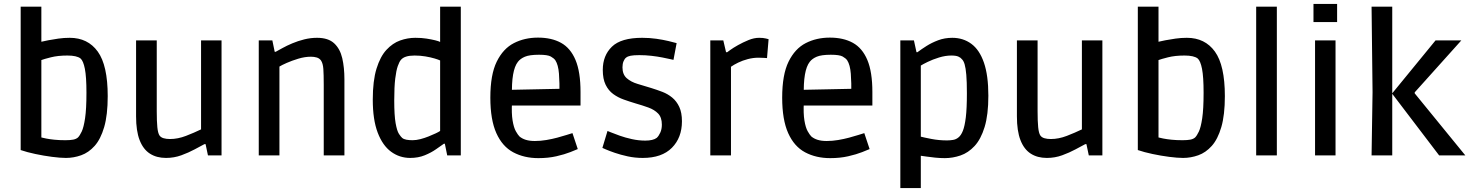

<svg xmlns="http://www.w3.org/2000/svg" viewBox="-20 -789 7461 975"><path d="M315 13Q286 13 244 7.5Q202 2 159.5 -7Q117 -16 85 -27V-755H190V-577Q202 -580 225 -584.5Q248 -589 276.5 -593Q305 -597 334 -597Q426 -597 476.5 -527Q527 -457 527 -301Q527 -205 509 -143.5Q491 -82 460.5 -48Q430 -14 392 -0.5Q354 13 315 13ZM312 -77Q337 -77 352 -80Q367 -83 376 -91Q385 -100 395 -121Q405 -142 412 -188.5Q419 -235 419 -318Q419 -399 411 -439.5Q403 -480 389 -492Q370 -507 322 -507Q274 -507 238.5 -498Q203 -489 190 -484V-91Q197 -89 214.5 -85.5Q232 -82 256.5 -79.5Q281 -77 312 -77Z M823 13Q775 13 741 -9Q707 -31 689 -77.5Q671 -124 671 -198V-584H776V-224Q776 -173 779 -143Q782 -113 790 -101Q797 -91 811 -87Q825 -83 843 -83Q883 -83 924.5 -99Q966 -115 1001 -132V-584H1105V0H1036L1024 -57H1018Q999 -47 968.5 -30.5Q938 -14 901 -0.5Q864 13 823 13Z M1294 0V-584H1363L1375 -526H1380Q1393 -533 1414.5 -545Q1436 -557 1464.5 -569Q1493 -581 1525 -589Q1557 -597 1590 -597Q1647 -597 1677 -569Q1707 -541 1718 -493.5Q1729 -446 1729 -386V0H1624V-357Q1624 -411 1622 -439Q1620 -467 1610 -482Q1602 -493 1588.5 -497Q1575 -501 1559 -501Q1528 -501 1495 -491Q1462 -481 1436 -469.5Q1410 -458 1399 -451V0Z M2063 13Q2009 13 1966 -18.5Q1923 -50 1898 -115.5Q1873 -181 1873 -283Q1873 -379 1892 -440.5Q1911 -502 1942.5 -536Q1974 -570 2012 -583.5Q2050 -597 2089 -597Q2121 -597 2146 -593Q2171 -589 2189.5 -584.5Q2208 -580 2215 -576V-755H2320V0H2251L2239 -59H2234Q2218 -48 2194 -31Q2170 -14 2137 -0.5Q2104 13 2063 13ZM2075 -77Q2094 -77 2115 -82.5Q2136 -88 2156 -96Q2176 -104 2192 -111.5Q2208 -119 2215 -124V-482Q2207 -486 2187 -492Q2167 -498 2140.5 -502.5Q2114 -507 2085 -507Q2034 -507 2016 -485Q2008 -476 2000 -453.5Q1992 -431 1987 -389.5Q1982 -348 1982 -279Q1982 -203 1989 -163.5Q1996 -124 2006 -109Q2016 -94 2022 -89Q2030 -82 2044 -79.5Q2058 -77 2075 -77Z M2714 14Q2642 14 2586.5 -15.5Q2531 -45 2500.5 -113Q2470 -181 2470 -293Q2470 -410 2502.5 -476Q2535 -542 2589.5 -570Q2644 -598 2712 -598Q2781 -598 2829 -571.5Q2877 -545 2902.5 -484.5Q2928 -424 2928 -322V-253H2531L2580 -270Q2577 -213 2583 -177Q2589 -141 2599.5 -122.5Q2610 -104 2618 -96Q2631 -85 2650 -79Q2669 -73 2696 -73Q2725 -73 2754.5 -78Q2784 -83 2810 -90Q2836 -97 2856.5 -103.5Q2877 -110 2887 -113L2914 -32Q2905 -28 2876 -16.5Q2847 -5 2805.5 4.5Q2764 14 2714 14ZM2580 -301 2532 -332 2869 -339 2821 -306Q2822 -370 2818.5 -415Q2815 -460 2800 -483Q2793 -493 2777 -502Q2761 -511 2717 -511Q2669 -511 2645.5 -501Q2622 -491 2610 -475Q2576 -432 2580 -301Z M3244 13Q3204 13 3167.5 5Q3131 -3 3102 -13Q3073 -23 3056 -30.5Q3039 -38 3039 -38L3065 -124Q3065 -124 3082 -117Q3099 -110 3127 -100Q3155 -90 3189 -82.5Q3223 -75 3257 -75Q3276 -75 3291 -78.5Q3306 -82 3315 -89Q3325 -98 3333 -115.5Q3341 -133 3341 -156Q3341 -193 3322 -212.5Q3303 -232 3272.5 -243Q3242 -254 3207 -264Q3177 -273 3147.5 -283.5Q3118 -294 3094 -311.5Q3070 -329 3055.5 -358.5Q3041 -388 3041 -434Q3041 -507 3087.5 -552Q3134 -597 3241 -597Q3279 -597 3313.5 -592Q3348 -587 3375 -580.5Q3402 -574 3416 -570L3400 -485Q3400 -485 3384.5 -488.5Q3369 -492 3344 -497Q3319 -502 3288.5 -505.5Q3258 -509 3227 -509Q3198 -509 3182.5 -506Q3167 -503 3159 -496Q3152 -491 3146.5 -478Q3141 -465 3141 -447Q3141 -411 3162.5 -392Q3184 -373 3217.5 -363Q3251 -353 3287 -342Q3316 -333 3343.5 -322.5Q3371 -312 3393.5 -293.5Q3416 -275 3429.5 -246Q3443 -217 3443 -173Q3443 -90 3392 -38.5Q3341 13 3244 13Z M3587 0V-584H3653L3667 -524H3673Q3673 -524 3688 -535Q3703 -546 3728 -560Q3753 -574 3781 -585.5Q3809 -597 3835 -597Q3856 -597 3869.5 -593.5Q3883 -590 3883 -590L3875 -494Q3875 -494 3860.5 -495Q3846 -496 3832 -496Q3805 -496 3778 -489Q3751 -482 3728.5 -471Q3706 -460 3692 -450V0Z M4196 14Q4124 14 4068.5 -15.5Q4013 -45 3982.5 -113Q3952 -181 3952 -293Q3952 -410 3984.5 -476Q4017 -542 4071.5 -570Q4126 -598 4194 -598Q4263 -598 4311 -571.5Q4359 -545 4384.5 -484.5Q4410 -424 4410 -322V-253H4013L4062 -270Q4059 -213 4065 -177Q4071 -141 4081.5 -122.5Q4092 -104 4100 -96Q4113 -85 4132 -79Q4151 -73 4178 -73Q4207 -73 4236.5 -78Q4266 -83 4292 -90Q4318 -97 4338.5 -103.5Q4359 -110 4369 -113L4396 -32Q4387 -28 4358 -16.5Q4329 -5 4287.5 4.5Q4246 14 4196 14ZM4062 -301 4014 -332 4351 -339 4303 -306Q4304 -370 4300.5 -415Q4297 -460 4282 -483Q4275 -493 4259 -502Q4243 -511 4199 -511Q4151 -511 4127.5 -501Q4104 -491 4092 -475Q4058 -432 4062 -301Z M4552 166V-584H4621L4634 -524H4639Q4659 -539 4685 -555.5Q4711 -572 4744 -584.5Q4777 -597 4816 -597Q4871 -597 4912.5 -566.5Q4954 -536 4976.5 -471Q4999 -406 4999 -303Q4999 -206 4980 -144Q4961 -82 4929 -47.5Q4897 -13 4857.5 0.5Q4818 14 4778 14Q4754 14 4729 11.5Q4704 9 4684.5 6Q4665 3 4656 2V166ZM4789 -76Q4804 -76 4819.5 -78.5Q4835 -81 4847 -91Q4860 -101 4869.5 -124.5Q4879 -148 4884.5 -193Q4890 -238 4890 -315Q4890 -374 4887 -409Q4884 -444 4878.5 -462.5Q4873 -481 4864 -489Q4859 -496 4847 -501.5Q4835 -507 4811 -507Q4781 -507 4748.5 -497Q4716 -487 4690.5 -474.5Q4665 -462 4656 -456V-95Q4671 -91 4709.5 -83.5Q4748 -76 4789 -76Z M5296 13Q5248 13 5214 -9Q5180 -31 5162 -77.5Q5144 -124 5144 -198V-584H5249V-224Q5249 -173 5252 -143Q5255 -113 5263 -101Q5270 -91 5284 -87Q5298 -83 5316 -83Q5356 -83 5397.5 -99Q5439 -115 5474 -132V-584H5578V0H5509L5497 -57H5491Q5472 -47 5441.5 -30.5Q5411 -14 5374 -0.5Q5337 13 5296 13Z M5988 13Q5959 13 5917 7.5Q5875 2 5832.5 -7Q5790 -16 5758 -27V-755H5863V-577Q5875 -580 5898 -584.5Q5921 -589 5949.5 -593Q5978 -597 6007 -597Q6099 -597 6149.5 -527Q6200 -457 6200 -301Q6200 -205 6182 -143.5Q6164 -82 6133.5 -48Q6103 -14 6065 -0.5Q6027 13 5988 13ZM5985 -77Q6010 -77 6025 -80Q6040 -83 6049 -91Q6058 -100 6068 -121Q6078 -142 6085 -188.5Q6092 -235 6092 -318Q6092 -399 6084 -439.5Q6076 -480 6062 -492Q6043 -507 5995 -507Q5947 -507 5911.5 -498Q5876 -489 5863 -484V-91Q5870 -89 5887.5 -85.5Q5905 -82 5929.5 -79.5Q5954 -77 5985 -77Z M6359 0V-755H6464V0Z M6658 0V-584H6762V0ZM6650 -677V-769H6770V-677Z M7288 0 7049 -314 7270 -584H7401L7164 -320V-315L7421 0ZM6945 0 6950 -321 6945 -755H7050V0Z"/></svg>

Font: Ruda SemiBold
Style: Regular
Weight: 600
Designer: Mariela Monsalve and Angelina Sanchez
Foundry: Mariela Monsalve and Angelina Sanchez
Version: Version 2.001